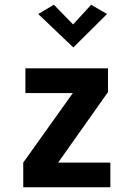

<svg xmlns="http://www.w3.org/2000/svg" viewBox="-20 -789 524 809"><path d="M445 0V-104H225L435 -401V-501H87V-397H287L78 -104V0ZM431 -730 364 -769 288 -686 207 -769 141 -730 289 -589Z"/></svg>

Font: Advent Pro
Style: Bold
Weight: 700
Designer: Andreas Kalpakidis
Foundry: Andreas Kalpakidis
Version: Version 2.002 2008